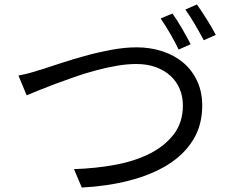

<svg xmlns="http://www.w3.org/2000/svg" viewBox="-20 -845 1040 864"><path d="M756 -784Q766 -770 777 -753Q788 -736 799 -717Q810 -698 820 -679.5Q830 -661 838 -646L784 -622Q777 -637 767 -655.5Q757 -674 746.5 -692.5Q736 -711 724.5 -729Q713 -747 703 -762ZM866 -825Q876 -811 888 -793Q900 -775 911.5 -756.5Q923 -738 933.5 -720Q944 -702 951 -688L897 -664Q880 -696 857.5 -734.5Q835 -773 814 -802ZM63 -505Q90 -510 117 -517.5Q144 -525 172 -534Q203 -544 253 -560.5Q303 -577 360.5 -593Q418 -609 479.5 -620.5Q541 -632 595 -632Q656 -632 710 -614.5Q764 -597 804 -563.5Q844 -530 867 -481Q890 -432 890 -370Q890 -281 848.5 -214.5Q807 -148 734 -103Q661 -58 562 -32.5Q463 -7 348 -1L313 -84Q410 -87 499 -103.5Q588 -120 655.5 -154.5Q723 -189 763 -242Q803 -295 803 -371Q803 -410 789 -444Q775 -478 748 -503Q721 -528 682 -542.5Q643 -557 593 -557Q552 -557 505.5 -549Q459 -541 410.5 -528Q362 -515 315 -498.5Q268 -482 226.5 -466.5Q185 -451 152 -437.5Q119 -424 100 -416Z"/></svg>

Font: SpoqaHanSans-Regular
Style: Regular
Weight: 400
Designer: [Spoqa Han Sans] Dong-huui Kim \uAE40 \uB3D9 \uD718  Younghwa Kang \uAC15 \uC601 \uD654  [Noto Sans] Ryoko NISHIZUKA \u8
Foundry: Spoqa (http://www.spoqa-han-sans.com)
Version: Version 2.000